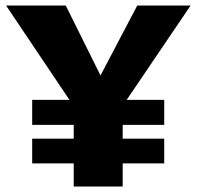

<svg xmlns="http://www.w3.org/2000/svg" viewBox="-20 -678 715 698"><path d="M262 -271 2 -658H219L376 -342ZM248 0V-376H426V0ZM97 -84V-174H577V-84ZM97 -224V-315H577V-224ZM404 -261 313 -342 479 -658H673Z"/></svg>

Font: Ysabeau SC Black
Style: Regular
Weight: 900
Designer: Christian Thalmann (Catharsis Fonts)
Version: Version 2.001;gftools[0.9.30]; featfreeze: smcp